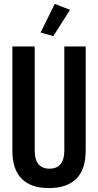

<svg xmlns="http://www.w3.org/2000/svg" viewBox="-20 -947 500 979"><path d="M229 12Q138 12 90.5 -35.5Q43 -83 43 -180V-710H157V-180Q157 -87 232 -87Q308 -87 308 -180V-710H417V-180Q417 -83 369 -35.5Q321 12 229 12ZM252 -763 187 -781 259 -927 337 -897Z"/></svg>

Font: Special Gothic Condensed One
Style: Regular
Weight: 400
Designer: Alistair McCready
Foundry: Monolith
Version: Version 1.010; ttfautohint (v1.8.4.7-5d5b)